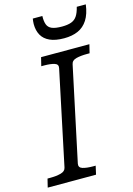

<svg xmlns="http://www.w3.org/2000/svg" viewBox="-157 -998 741 1067"><g transform="rotate(-15 214.0 -464.5)"><path d="M99 -84 213 -625Q218 -647 195.5 -654Q173 -661 136 -661H120L132 -710H410L398 -661H383Q347 -661 321 -654.5Q295 -648 291 -626L176 -85Q172 -63 194.5 -56Q217 -49 254 -49H269L258 0H-20L-8 -49H7Q43 -49 69 -56Q95 -63 99 -84ZM284 -778Q330 -778 364 -793Q398 -808 419.5 -841.5Q441 -875 448 -929H396Q388 -896 375.5 -877.5Q363 -859 342 -851.5Q321 -844 289 -844Q251 -844 231 -852.5Q211 -861 204 -880Q197 -899 198 -929H143Q142 -921 141 -914Q140 -907 140 -898Q140 -861 155 -834Q170 -807 202 -792.5Q234 -778 284 -778Z"/></g></svg>

Font: Roboto Serif 20pt Light
Style: Italic
Weight: 300
Italic angle: -10°
Version: Version 1.007